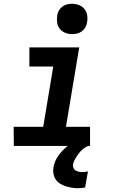

<svg xmlns="http://www.w3.org/2000/svg" viewBox="-20 -770 640 1013"><path d="M455 0H53L52 -101H208L261 -419H135V-520H398L328 -101H455ZM360 -590Q341 -590 324 -597Q307 -604 295.5 -618Q284 -632 281.5 -651Q279 -670 282 -689Q284 -703 291 -715Q298 -727 309.5 -735.5Q321 -744 334 -747Q347 -750 361 -750Q380 -750 397.5 -743Q415 -736 426 -722Q437 -708 440 -689Q443 -670 439 -651Q437 -637 430 -625Q423 -613 411.5 -604.5Q400 -596 387 -593Q374 -590 360 -590ZM390 223Q373 223 356.5 220Q340 217 324.5 212Q309 207 295.5 198Q282 189 273.5 176Q265 163 262 146.5Q259 130 262 113Q267 82 286.5 53.5Q306 25 332.5 4Q359 -17 390 -29.5Q421 -42 452 -45L445 0Q430 6 417 17Q404 28 394.5 41Q385 54 376.5 68.5Q368 83 365 98Q364 107 367.5 116Q371 125 379 129.5Q387 134 396 136Q405 138 414 138Q422 138 429 137Q436 136 444 134L429 219Q420 221 410 222Q400 223 390 223Z"/></svg>

Font: Iosevka Extended Oblique
Style: Bold
Weight: 700
Width: 7
Italic angle: -9°
Monospace: yes
Designer: Belleve Invis
Foundry: Belleve Invis
Version: Version 32.5.0; ttfautohint (v1.8.4)